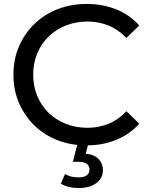

<svg xmlns="http://www.w3.org/2000/svg" viewBox="-20 -728 763 972"><path d="M418 8Q338 8 270.5 -18.5Q203 -45 153.5 -93.5Q104 -142 76 -207Q48 -272 48 -350Q48 -428 76 -493Q104 -558 154 -606.5Q204 -655 271.5 -681.5Q339 -708 419 -708Q500 -708 568.5 -680.5Q637 -653 685 -599L620 -536Q580 -578 530 -598.5Q480 -619 423 -619Q364 -619 313.5 -599Q263 -579 226 -543Q189 -507 168.5 -457.5Q148 -408 148 -350Q148 -292 168.5 -242.5Q189 -193 226 -157Q263 -121 313.5 -101Q364 -81 423 -81Q480 -81 530 -101.5Q580 -122 620 -165L685 -102Q637 -48 568.5 -20Q500 8 418 8ZM377 224Q351 224 329 218.5Q307 213 288 202L309 153Q325 162 341.5 166Q358 170 377 170Q406 170 419.5 159.5Q433 149 433 130Q433 112 419.5 101.5Q406 91 376 91H349L374 -7H429L414 50Q457 54 479 77Q501 100 501 133Q501 175 467 199.5Q433 224 377 224Z"/></svg>

Font: MOST Montserrat Medium
Style: Regular
Weight: 500
Designer: Julieta Ulanovsky
Foundry: Julieta Ulanovsky
Version: Version 8.000;March 11, 2024;FontCreator 15.0.0.2926 64-bit